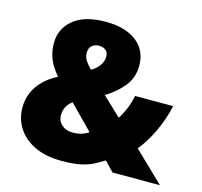

<svg xmlns="http://www.w3.org/2000/svg" viewBox="-106 -839 1015 965"><g transform="rotate(15 402.0 -356.5)"><path d="M330 -723Q431 -723 489.5 -678Q548 -633 548 -553Q548 -491 512 -446Q476 -401 419 -366L516 -274Q533 -300 546.5 -332.5Q560 -365 567 -401H765Q749 -328 717 -261Q685 -194 648 -150L804 0H557L509 -50Q482 -33 455.5 -19.5Q429 -6 391.5 2Q354 10 294 10Q211 10 153 -18Q95 -46 65 -93.5Q35 -141 35 -198Q35 -241 50.5 -277Q66 -313 95.5 -342.5Q125 -372 168 -394Q148 -417 133.5 -441.5Q119 -466 111.5 -493.5Q104 -521 104 -553Q104 -627 161.5 -675Q219 -723 330 -723ZM272 -289Q258 -279 249 -266.5Q240 -254 236 -240.5Q232 -227 232 -212Q232 -181 254 -161.5Q276 -142 312 -142Q340 -142 361 -149.5Q382 -157 393 -166ZM327 -598Q307 -598 291.5 -586Q276 -574 276 -547Q276 -525 289 -506Q302 -487 319 -471Q347 -487 361.5 -509Q376 -531 376 -553Q376 -577 362 -587.5Q348 -598 327 -598Z"/></g></svg>

Font: Noto Sans Symbols Black
Style: Regular
Weight: 900
Version: Version 2.002